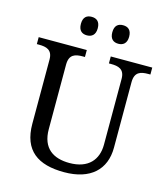

<svg xmlns="http://www.w3.org/2000/svg" viewBox="-131 -1011 979 1122"><g transform="rotate(15 358.5 -449.5)"><path d="M474 -797C502 -797 525 -812 525 -853C525 -895 502 -909 474 -909C445 -909 423 -895 423 -853C423 -812 445 -797 474 -797ZM284 -797C312 -797 335 -812 335 -853C335 -895 312 -909 284 -909C255 -909 233 -895 233 -853C233 -812 255 -797 284 -797ZM362 10C521 10 607 -71 607 -204V-600C607 -663 644 -672 689 -672H702V-714H451V-672H464C508 -672 546 -663 546 -604V-206C546 -115 493 -50 378 -50C281 -50 211 -94 211 -210V-600C211 -663 248 -672 293 -672H306V-714H15V-672H28C72 -672 110 -663 110 -604V-216C110 -53 204 10 362 10Z"/></g></svg>

Font: Noto Serif
Style: Regular
Weight: 400
Designer: Monotype Design Team
Foundry: Monotype Imaging Inc.
Version: Version 2.015